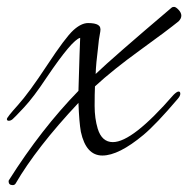

<svg xmlns="http://www.w3.org/2000/svg" viewBox="-55 -436 547 558"><path d="M362 -44Q290 16 242.5 16Q195 16 180 -53Q175 -81 173 -137Q51 -7 -10 98Q-13 102 -18 102Q-30 102 -30 91Q-30 88 -28 86Q65 -61 173 -172Q177 -309 178 -326Q155 -321 80 -210Q43 -154 15 -124Q-13 -94 -18.5 -89.5Q-24 -85 -29.5 -85Q-35 -85 -35 -90Q-35 -95 -3 -130.5Q29 -166 82 -246.5Q135 -327 158 -348Q181 -369 201 -369Q221 -369 230 -363.5Q239 -358 236.5 -344.5Q234 -331 232.5 -321Q231 -311 230 -298Q224 -251 223 -221Q272 -268 444 -414Q446 -416 451 -416Q456 -416 464 -407.5Q472 -399 472 -390.5Q472 -382 464 -374Q432 -348 352.5 -290.5Q273 -233 221 -185Q220 -164 220 -128Q220 -92 229 -62Q241 -23 273 -23Q330 -23 449 -160Q459 -170 464 -170Q469 -170 469 -163.5Q469 -157 461 -148Q399 -75 362 -44Z"/></svg>

Font: Alex Brush
Style: Regular
Weight: 400
Designer: Robert E. Leuschke
Foundry: Robert E. Leuschke
Version: Version 1.003